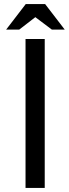

<svg xmlns="http://www.w3.org/2000/svg" viewBox="-20 -920 340 940"><path d="M199 -729V0H105V-729ZM106 -900H201L297 -775H234L153 -836L74 -775H10Z"/></svg>

Font: ColatingCofangSans
Style: Regular
Weight: 400
Foundry: GNU
Version: Version 412.227;June 27, 2022;FontCreator 11.0.0.2412 32-bit